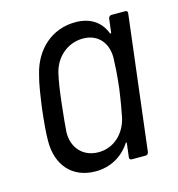

<svg xmlns="http://www.w3.org/2000/svg" viewBox="-84 -588 623 671"><g transform="rotate(-15 227.0 -253.0)"><path d="M365 -496 359 -447C359 -443 356 -443 354 -446C337 -490 300 -514 247 -514C161 -514 98 -455 78 -371C69 -340 63 -296 57 -253C52 -210 48 -168 48 -138C47 -51 97 8 182 8C234 8 279 -16 308 -60C309 -63 312 -63 312 -59L306 -10C305 -4 308 0 314 0H364C370 0 374 -4 375 -10L434 -496C435 -502 432 -506 426 -506H376C371 -506 366 -502 365 -496ZM319 -150C307 -96 266 -54 209 -54C153 -54 117 -94 118 -150C120 -177 122 -201 128 -253C134 -305 138 -329 144 -356C156 -411 201 -452 258 -452C314 -452 346 -411 344 -356C343 -329 342 -305 336 -252C329 -201 324 -177 319 -150Z"/></g></svg>

Font: Barlow Semi Condensed
Style: Italic
Weight: 400
Width: 4
Italic angle: -7°
Designer: Jeremy Tribby
Foundry: Tribby Type
Version: Version 1.422;hotconv 1.0.109;makeotfexe 2.5.65596